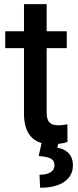

<svg xmlns="http://www.w3.org/2000/svg" viewBox="-20 -677 370 914"><path d="M297.9 -528.3H202.1V-657.2H94.2V-528.3H4.9V-447.8H94.2V-136.7C94.2 -55.7 125 -13.2 173.3 2.4C174.8 2.9 176.8 2.9 178.2 3.4L164.1 65.9C216.8 69.8 239.3 79.1 239.3 109.4C239.3 142.6 207 154.8 168 154.8L170.9 216.8C273.9 216.8 327.1 173.8 327.1 110.4C327.1 53.7 290 32.2 252.9 25.9L256.8 7.8C261.2 7.3 265.1 6.8 269.5 6.3C281.7 4.4 293 2 301.3 -1.5L300.8 -85.4C291.5 -83.5 274.9 -80.6 259.3 -80.6C226.6 -80.6 202.1 -89.4 202.1 -141.1V-447.8H297.9Z"/></svg>

Font: Bert Sans Medium
Style: Regular
Weight: 500
Designer: Christian Robertson (Google), Cristiano Sobral
Foundry: Google, Cristiano Sobral
Version: Version 3.101